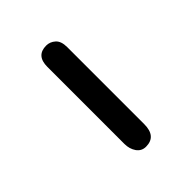

<svg xmlns="http://www.w3.org/2000/svg" viewBox="16 -436 422 422"><g transform="rotate(45 227.5 -225.0)"><path d="M106.4 -255.9H345.7Q383.8 -255.9 383.8 -223.6Q383.8 -210 372.6 -202.1Q361.3 -194.3 345.7 -194.3H106.4Q71.3 -194.3 71.3 -225.6Q71.3 -237.3 79.6 -246.6Q87.9 -255.9 106.4 -255.9Z"/></g></svg>

Font: Jura
Style: Medium
Weight: 500
Version: Version 2.6.1